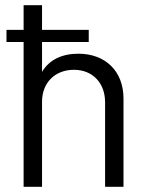

<svg xmlns="http://www.w3.org/2000/svg" viewBox="-20 -720 574 740"><path d="M282 -513C219 -513 170 -490 142 -443V-558H322V-605H142V-700H71V-605H5V-558H71V0H142V-328C142 -401 192 -451 265 -451C337 -451 385 -400 385 -326V0H456V-340C456 -445 387 -513 282 -513Z"/></svg>

Font: Arthouse Owned
Style: Regular
Weight: 400
Designer: Jeremy Tribby
Foundry: Tribby Type
Version: Version 1.000;PS 001.000;hotconv 1.0.88;makeotf.lib2.5.64775